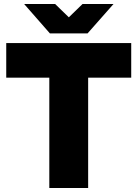

<svg xmlns="http://www.w3.org/2000/svg" viewBox="-20 -934 683 954"><path d="M225 0H418V-548H632V-720H11V-548H225ZM100 -914 228 -768H415L544 -914H390L322 -848L254 -914Z"/></svg>

Font: Aspekta 850
Style: Regular
Weight: 850
Designer: Ivo Dolenc
Version: Version 2.000